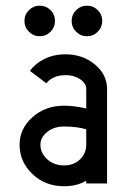

<svg xmlns="http://www.w3.org/2000/svg" viewBox="-20 -645 445 675"><path d="M205.1 -63.5Q240.2 -63.5 261.7 -85Q283.2 -106.4 283.2 -136.7V-190.4Q250.5 -200.2 205.1 -200.2Q169.9 -200.2 146 -181.2Q122.1 -162.1 122.1 -136.7Q122.1 -106.4 146 -85Q169.9 -63.5 205.1 -63.5ZM205.1 9.8Q139.2 9.8 94 -33.2Q48.8 -76.2 48.8 -136.7Q48.8 -192.4 94 -232.9Q139.2 -273.4 205.1 -273.4Q240.2 -273.4 283.2 -263.7V-332Q283.2 -352.1 261.7 -366.5Q240.2 -380.9 210 -380.9Q179.7 -380.9 158.2 -366.7Q148.4 -359.9 143.1 -352.1L85 -396Q93.8 -407.7 106.4 -418.5Q149.4 -454.1 210 -454.1Q270.5 -454.1 313.5 -418.5Q356.4 -382.8 356.4 -332V0H283.2V-9.8Q250.5 9.8 205.1 9.8ZM119.6 -517.6Q97.7 -517.6 81.8 -533.4Q65.9 -549.3 65.9 -571.3Q65.9 -593.8 81.8 -609.4Q97.7 -625 119.6 -625Q142.1 -625 157.7 -609.4Q173.3 -593.8 173.3 -571.3Q173.3 -549.3 157.7 -533.4Q142.1 -517.6 119.6 -517.6ZM285.6 -517.6Q263.7 -517.6 247.8 -533.4Q231.9 -549.3 231.9 -571.3Q231.9 -593.8 247.8 -609.4Q263.7 -625 285.6 -625Q308.1 -625 323.7 -609.4Q339.4 -593.8 339.4 -571.3Q339.4 -549.3 323.7 -533.4Q308.1 -517.6 285.6 -517.6Z"/></svg>

Font: Catrinity
Style: Regular
Weight: 400
Designer: Alexander Lange
Foundry: High-Logic / Made with FontCreator
Version: Version 2.090;May 20, 2024;FontCreator 15.0.0.2974 64-bit